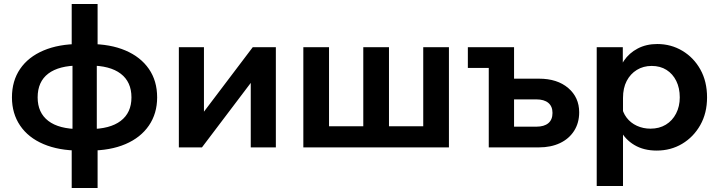

<svg xmlns="http://www.w3.org/2000/svg" viewBox="-20 -740 3609 964"><path d="M379 16Q275 16 198.5 -16.5Q122 -49 81 -109.5Q40 -170 40 -251Q40 -334 81 -394Q122 -454 198.5 -486.5Q275 -519 379 -519H430Q534 -519 610 -486.5Q686 -454 727.5 -394Q769 -334 769 -251Q769 -170 727.5 -109.5Q686 -49 610 -16.5Q534 16 430 16ZM379 -92H430Q532 -92 586 -133Q640 -174 640 -251Q640 -329 586 -370Q532 -411 430 -411H379Q276 -411 222.5 -370.5Q169 -330 169 -251Q169 -174 222.5 -133Q276 -92 379 -92ZM340 204V-37L344 -53V-441L340 -458V-720H470V-458L466 -441V-53L470 -37V204Z M878 0V-503H1004V-168L997 -170L1249 -503H1365V0H1239V-335L1246 -333L994 0Z M1503 0V-503H1632V-22L1581 -106H1858L1804 -22V-503H1933V-22L1900 -106H2180L2105 -22V-503H2234V0Z M2434 0V-476L2495 -399H2329V-503H2561V-21L2476 -104H2673Q2712 -104 2733 -121.5Q2754 -139 2754 -173Q2754 -206 2733 -223.5Q2712 -241 2673 -241H2498V-345H2686Q2778 -345 2833 -298Q2888 -251 2888 -176Q2888 -123 2862.5 -83Q2837 -43 2791.5 -21.5Q2746 0 2686 0Z M3108 194H2976V-503H3107V-347H3079Q3086 -396 3112.5 -435Q3139 -474 3182 -496.5Q3225 -519 3280 -519Q3349 -519 3406 -485Q3463 -451 3496.5 -391Q3530 -331 3530 -251Q3530 -172 3496 -112Q3462 -52 3405 -18Q3348 16 3277 16Q3212 16 3165 -12Q3118 -40 3094 -87.5Q3070 -135 3073 -192L3101 -210Q3106 -176 3126 -149.5Q3146 -123 3177.5 -108.5Q3209 -94 3246 -94Q3290 -94 3323 -114Q3356 -134 3374.5 -170Q3393 -206 3393 -251Q3393 -298 3375.5 -333.5Q3358 -369 3326.5 -389Q3295 -409 3252 -409Q3210 -409 3177.5 -389Q3145 -369 3126.5 -333.5Q3108 -298 3108 -248Z"/></svg>

Font: Wix Madefor Display
Style: Bold
Weight: 700
Designer: Dalton Maag Ltd
Foundry: Dalton Maag Ltd
Version: Version 3.100